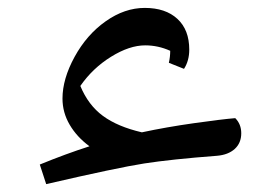

<svg xmlns="http://www.w3.org/2000/svg" viewBox="-20 -410 657 483"><path d="M80.1 3.9Q145.5 -22.9 205.1 -42Q173.3 -65.4 155.3 -96.2Q137.2 -127 137.2 -162.1Q137.2 -211.4 167.7 -267.1Q198.2 -322.8 245.8 -356.4Q293.5 -390.1 344.2 -390.1Q396.5 -390.1 426.3 -362.5Q456.1 -335 456.1 -285.2Q456.1 -257.3 442.9 -236.8L404.8 -252Q408.2 -267.1 408.2 -282.2Q377.9 -295.9 345.2 -295.9Q305.7 -295.9 259.5 -267.3Q213.4 -238.8 182.1 -193.8Q202.1 -145.5 239 -118.4Q275.9 -91.3 336.9 -77.1Q398.4 -90.3 467.8 -100.1Q537.1 -109.9 571.8 -112.8Q586.9 -97.7 586.9 -74.7Q586.9 -50.3 570.6 -35.4Q554.2 -20.5 525.9 -18.1Q410.6 -9.3 343 1.2Q275.4 11.7 96.2 53.2Z"/></svg>

Font: Droid Arabic Naskh
Style: Regular
Weight: 400
Designer: Pascal Zoghbi
Foundry: Ascender Corporation
Version: Version 1.00